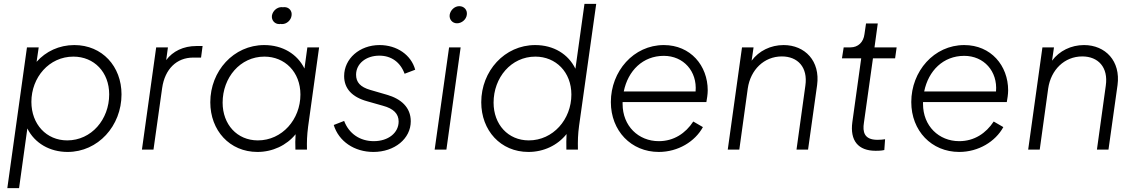

<svg xmlns="http://www.w3.org/2000/svg" viewBox="-20 -777 5885 997"><path d="M18 200H79L122 -110C160 -33 239 12 331 12C489 12 611 -123 611 -287C611 -432 511 -543 366 -543C287 -543 218 -510 170 -456L181 -531H120ZM143 -248C143 -375 235 -483 361 -483C469 -483 547 -402 547 -287C547 -157 455 -48 329 -48C221 -48 143 -132 143 -248Z M717 0H777L822 -320C836 -418 897 -478 983 -478H1024L1032 -538H999C933 -538 877 -511 843 -465L852 -531H791Z M1317 12C1395 12 1468 -22 1515 -80C1513 -52 1513 -28 1514 0H1574C1573 -41 1574 -73 1580 -120L1637 -531H1576L1561 -421C1524 -496 1448 -543 1352 -543C1193 -543 1072 -408 1072 -246C1072 -100 1172 12 1317 12ZM1136 -244C1136 -374 1227 -483 1353 -483C1459 -483 1540 -403 1540 -286C1540 -157 1445 -48 1319 -48C1211 -48 1136 -131 1136 -244ZM1392 -696C1389 -672 1406 -652 1430 -652C1433 -652 1435 -652 1437 -653C1440 -652 1442 -652 1445 -652C1469 -652 1491 -672 1494 -696C1498 -720 1481 -740 1457 -740C1454 -740 1452 -740 1449 -739C1447 -740 1445 -740 1442 -740C1418 -740 1396 -720 1392 -696Z M1919 12C2029 12 2113 -57 2113 -147C2113 -220 2062 -264 1989 -285L1903 -310C1851 -325 1829 -350 1829 -389C1829 -446 1880 -488 1950 -488C2012 -488 2059 -454 2081 -394L2136 -415C2115 -492 2041 -543 1951 -543C1847 -543 1767 -472 1767 -382C1767 -318 1807 -273 1887 -251L1968 -228C2024 -213 2050 -186 2050 -146C2050 -87 1996 -44 1921 -44C1849 -44 1792 -83 1767 -149L1713 -128C1739 -43 1820 12 1919 12Z M2237 0H2298L2372 -531H2312ZM2315 -700C2312 -676 2329 -656 2353 -656C2378 -656 2401 -676 2404 -700C2408 -725 2390 -745 2365 -745C2341 -745 2319 -725 2315 -700Z M2724 12C2803 12 2875 -22 2922 -81C2921 -55 2920 -30 2921 0H2981C2980 -47 2981 -79 2987 -124L3076 -757H3015L2968 -420C2931 -496 2855 -543 2759 -543C2600 -543 2479 -408 2479 -246C2479 -100 2579 12 2724 12ZM2543 -244C2543 -374 2634 -483 2760 -483C2866 -483 2947 -403 2947 -286C2947 -157 2852 -48 2726 -48C2618 -48 2543 -131 2543 -244Z M3401 12C3501 12 3589 -42 3630 -117L3580 -146C3540 -85 3479 -44 3401 -44C3295 -44 3213 -123 3213 -237V-247H3648C3651 -263 3655 -288 3655 -308C3655 -436 3566 -543 3427 -543C3270 -543 3152 -407 3152 -247C3152 -98 3257 12 3401 12ZM3219 -302C3241 -410 3318 -487 3427 -487C3529 -487 3601 -407 3592 -302Z M3759 0H3819L3863 -318C3877 -414 3947 -484 4040 -484C4122 -484 4176 -428 4162 -332L4116 0H4176L4223 -335C4240 -460 4160 -543 4049 -543C3982 -543 3921 -513 3883 -462L3893 -531H3833Z M4527 6C4535 6 4557 6 4572 2L4576 -54C4566 -52 4549 -51 4536 -51C4466 -51 4459 -94 4466 -139L4513 -474H4628L4636 -531H4521L4538 -655H4477L4469 -600C4464 -558 4436 -531 4396 -531H4361L4352 -474H4452L4406 -143C4393 -47 4436 6 4527 6Z M4961 12C5061 12 5149 -42 5190 -117L5140 -146C5100 -85 5039 -44 4961 -44C4855 -44 4773 -123 4773 -237V-247H5208C5211 -263 5215 -288 5215 -308C5215 -436 5126 -543 4987 -543C4830 -543 4712 -407 4712 -247C4712 -98 4817 12 4961 12ZM4779 -302C4801 -410 4878 -487 4987 -487C5089 -487 5161 -407 5152 -302Z M5319 0H5379L5423 -318C5437 -414 5507 -484 5600 -484C5682 -484 5736 -428 5722 -332L5676 0H5736L5783 -335C5800 -460 5720 -543 5609 -543C5542 -543 5481 -513 5443 -462L5453 -531H5393Z"/></svg>

Font: Mluvka Light
Style: Italic
Weight: 300
Italic angle: -8°
Designer: Modified by Jiří Krblich, Original typeface by Gumpita Rahayu
Foundry: Gumpita Rahayu & Jiří Krblich
Version: Version 2.000;Glyphs 3.1.1 (3134)